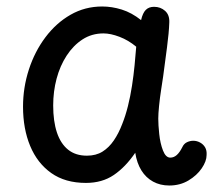

<svg xmlns="http://www.w3.org/2000/svg" viewBox="-20 -563 662 592"><path d="M51 -234Q51 -293 69 -348.5Q87 -404 120 -448Q153 -492 197.5 -517.5Q242 -543 295 -543Q325 -543 355.5 -533.5Q386 -524 415 -501Q420 -523 429.5 -532.5Q439 -542 455 -542Q475 -542 489 -529.5Q503 -517 502 -494Q501 -463 495 -417.5Q489 -372 483 -327Q481 -313 477 -287.5Q473 -262 470.5 -237Q468 -212 468 -197Q468 -178 471 -149.5Q474 -121 482.5 -99Q491 -77 505 -77Q516 -77 525 -85Q534 -93 542 -109Q547 -120 556.5 -124.5Q566 -129 576 -129Q587 -129 597 -123.5Q607 -118 612.5 -108.5Q618 -99 617 -85Q617 -66 602 -44Q587 -22 561 -6.5Q535 9 502 9Q474 9 452 -3Q430 -15 416 -37.5Q402 -60 397 -92Q367 -48 331 -23.5Q295 1 245 1Q181 1 138 -29.5Q95 -60 73 -113Q51 -166 51 -234ZM144 -238Q144 -189 155.5 -154.5Q167 -120 190 -101.5Q213 -83 248 -83Q276 -83 296 -95.5Q316 -108 331 -130Q346 -152 357 -181Q367 -206 374.5 -236Q382 -266 387 -298.5Q392 -331 395 -362Q398 -393 400 -419Q376 -439 348.5 -449.5Q321 -460 299 -460Q263 -460 234.5 -441.5Q206 -423 185.5 -391.5Q165 -360 154.5 -320.5Q144 -281 144 -238Z"/></svg>

Font: Playpen Sans Thai
Style: Regular
Weight: 400
Designer: Sirin Gunkloy, Laura Meseguer, Veronika Burian, José Scaglione
Foundry: TypeTogether
Version: Version 2.000